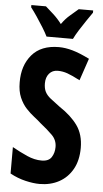

<svg xmlns="http://www.w3.org/2000/svg" viewBox="-62 -972 547 1021"><g transform="rotate(5 211.5 -462.0)"><path d="M391 -200Q391 -133 364.5 -86Q338 -39 292.5 -14.5Q247 10 189 10Q156 10 113.5 0Q71 -10 31 -32V-173Q72 -150 111.5 -132.5Q151 -115 189 -115Q227 -115 242 -138.5Q257 -162 257 -193Q257 -230 231 -256Q205 -282 167 -312Q152 -326 130.5 -342.5Q109 -359 87.5 -382Q66 -405 51.5 -438.5Q37 -472 37 -519Q36 -609 85 -666.5Q134 -724 229 -724Q263 -724 302 -713Q341 -702 393 -676L353 -558Q311 -580 285.5 -589Q260 -598 234 -598Q205 -598 188 -578Q171 -558 171 -526Q171 -499 180 -481Q189 -463 209 -447Q229 -431 259 -409Q323 -367 357 -319Q391 -271 391 -200ZM158 -774Q149 -793 132 -820.5Q115 -848 96.5 -875.5Q78 -903 63 -922V-934H141Q157 -920 182 -897.5Q207 -875 228 -847Q249 -877 273 -897Q297 -917 316 -934H393V-922Q379 -902 361 -875.5Q343 -849 326 -822Q309 -795 299 -774Z"/></g></svg>

Font: Noto Sans Gujarati ExtraCondensed
Style: Bold
Weight: 700
Width: 2
Designer: Jelle Bosma - Monotype Design Team, Universal Thirst
Foundry: Monotype Imaging Inc.
Version: Version 2.106; ttfautohint (v1.8.4.7-5d5b)